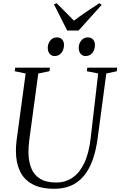

<svg xmlns="http://www.w3.org/2000/svg" viewBox="-20 -1164 749 1194"><path d="M641 -707 587.5 -306Q576.5 -223 553.8 -163Q531 -103 497 -64.8Q463 -26.5 418.2 -8.2Q373.5 10 318 10Q234.5 10 181.8 -18.5Q129 -47 104.2 -99.2Q79.5 -151.5 79 -222.5Q79 -238.5 79.8 -255.5Q80.5 -272.5 83 -290L139.5 -707L71.5 -721L74.5 -743H290.5L287.5 -721L218 -707L162.5 -296.5Q159.5 -275.5 158.2 -255.2Q157 -235 157 -216Q157.5 -161 174.2 -118.8Q191 -76.5 228.8 -52.8Q266.5 -29 330.5 -29Q385 -29 429 -57.8Q473 -86.5 503 -147.8Q533 -209 544 -306L590.5 -707L520 -721L522.5 -743H709L706.5 -721ZM319.5 -815.5Q301 -815.5 289 -829.2Q277 -843 277 -868Q277.5 -893.5 293.2 -912.5Q309 -931.5 333.5 -931.5Q355.5 -931.5 366.8 -918Q378 -904.5 378 -885.5Q377.5 -853 361.2 -834.2Q345 -815.5 319.5 -815.5ZM512 -815.5Q493.5 -815.5 481.5 -829.2Q469.5 -843 469.5 -868Q470 -893.5 485.8 -912.5Q501.5 -931.5 526 -931.5Q547.5 -931.5 559 -918Q570.5 -904.5 570.5 -885.5Q570 -853 553.8 -834.2Q537.5 -815.5 512 -815.5ZM398 -974 315.5 -1137 332 -1144Q358 -1117.5 385.2 -1091Q412.5 -1064.5 440 -1035.5Q474 -1061.5 512.5 -1087.5Q551 -1113.5 597.5 -1144L612.5 -1134L468.5 -974Z"/></svg>

Font: Merriweather 120pt Light
Style: Italic
Weight: 300
Italic angle: -7.8°
Version: Version 2.101